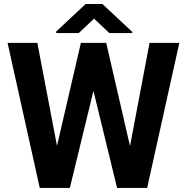

<svg xmlns="http://www.w3.org/2000/svg" viewBox="-20 -921 915 941"><path d="M617.2 -205.1 712.9 -710.9H858.9L701.2 0H553.7L438 -475.6L322.3 0H174.8L17.1 -710.9H163.1L259.3 -206.1L376.5 -710.9H500.5ZM628.4 -764.6V-758.8H516.1L440.9 -829.6L365.7 -758.8H255.4V-766.6L399.9 -901.4H481.9Z"/></svg>

Font: RobotoInd
Style: Bold
Weight: 700
Designer: Google
Version: Version 2.001150; 2014